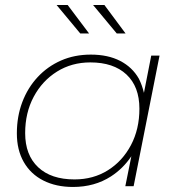

<svg xmlns="http://www.w3.org/2000/svg" viewBox="-20 -740 713 763"><path d="M270 3Q203 3 152.5 -22.5Q102 -48 74.5 -96Q47 -144 47 -210Q47 -277 68.5 -334Q90 -391 129.5 -433.5Q169 -476 222.5 -499.5Q276 -523 341 -523Q409 -523 457.5 -498Q506 -473 532 -427Q545 -401 552 -371L581 -519H614L511 0H478L502 -119Q469 -70 421 -39Q356 3 270 3ZM276 -27Q351 -27 409 -63.5Q467 -100 500.5 -163.5Q534 -227 534 -308Q534 -396 482.5 -444Q431 -492 339 -492Q265 -492 206.5 -455.5Q148 -419 114 -355.5Q80 -292 80 -211Q80 -124 131.5 -75.5Q183 -27 276 -27ZM444 -607 350 -720H395L479 -607ZM299 -607 205 -720H249L334 -607Z"/></svg>

Font: Montserrat Thin ExtraLight
Style: Italic
Weight: 250
Italic angle: -11.3°
Version: Version 9.000